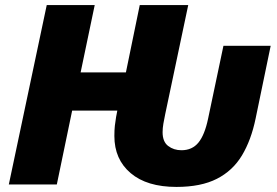

<svg xmlns="http://www.w3.org/2000/svg" viewBox="-20 -734 1102 764"><path d="M682.1 9.8Q564.5 9.8 499.8 -45.2Q435.1 -100.1 435.1 -192.9Q435.1 -216.3 437 -233.6Q439 -251 441.9 -268.1L446.8 -293.9H267.1L206.1 0H15.1L166 -713.9H356.9L300.8 -445.8H481L536.1 -713.9H729L637.2 -278.8Q633.3 -260.3 630.1 -241.9Q627 -223.6 627 -208Q627 -169.9 649.2 -153.1Q671.4 -136.2 702.1 -136.2Q744.6 -136.2 769.5 -166.5Q794.4 -196.8 808.1 -262.2L869.1 -551.8H1057.1L997.1 -262.2Q979.5 -176.8 942.9 -115.7Q906.2 -54.7 843 -22.5Q779.8 9.8 682.1 9.8Z"/></svg>

Font: Open Sans ExtraBold
Style: Italic
Weight: 800
Italic angle: -12°
Designer: Monotype Design Team
Foundry: Monotype Imaging Inc.
Version: Version 3.000; ttfautohint (v1.8.4)